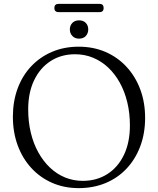

<svg xmlns="http://www.w3.org/2000/svg" viewBox="-20 -955 816 991"><path d="M386.5 -714Q462 -714 524.8 -686.8Q587.5 -659.5 633.2 -610Q679 -560.5 704 -493.5Q729 -426.5 729 -346.5Q729 -266.5 704 -200Q679 -133.5 633.5 -85Q588 -36.5 525 -10.2Q462 16 386 16Q311.5 16 249.2 -11.2Q187 -38.5 141.5 -88Q96 -137.5 71.2 -205Q46.5 -272.5 46.5 -352.5Q46.5 -432 71 -498.2Q95.5 -564.5 141 -612.8Q186.5 -661 248.8 -687.5Q311 -714 386.5 -714ZM650.5 -307.5Q650.5 -371 637 -427Q623.5 -483 598.2 -528.5Q573 -574 538 -606.8Q503 -639.5 460 -657.2Q417 -675 367.5 -675Q296 -675 241.5 -640Q187 -605 156.2 -541Q125.5 -477 125.5 -390.5Q125.5 -326.5 139 -270.2Q152.5 -214 177.8 -168.5Q203 -123 237.8 -90Q272.5 -57 315.5 -39.2Q358.5 -21.5 407 -21.5Q479 -21.5 534 -56.5Q589 -91.5 619.8 -155.8Q650.5 -220 650.5 -307.5ZM388 -755.5Q366.5 -755.5 353.5 -769.2Q340.5 -783 340.5 -803Q340.5 -823.5 353.5 -836.8Q366.5 -850 388 -850Q410 -850 422.8 -836.8Q435.5 -823.5 435.5 -803Q435.5 -783 422.8 -769.2Q410 -755.5 388 -755.5ZM260.5 -913.5Q260.5 -924 266 -929.5Q271.5 -935 281.5 -935H494.5Q504.5 -935 509.8 -929.5Q515 -924 515 -913.5Q515 -903.5 509.8 -898Q504.5 -892.5 494.5 -892.5H281.5Q271.5 -892.5 266 -898Q260.5 -903.5 260.5 -913.5Z"/></svg>

Font: Fraunces 48pt Soft Wonky Light
Style: Regular
Weight: 300
Version: Version 1.000;[b76b70a41]